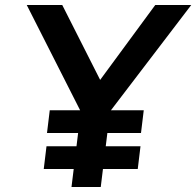

<svg xmlns="http://www.w3.org/2000/svg" viewBox="-20 -748 785 768"><path d="M179 -307H555L544 -216H168ZM166 -163H542L531 -72H155ZM303 -302 87 -728H229L394 -402L359 -399L601 -728H745L420 -302L383 0H266Z"/></svg>

Font: Josefin Sans Thin SemiBold
Style: Italic
Weight: 600
Italic angle: -7°
Version: Version 2.000